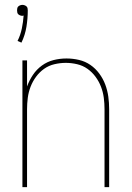

<svg xmlns="http://www.w3.org/2000/svg" viewBox="-20 -768 540 788"><path d="M72 0V-520H91V-413Q100 -438 115 -460.5Q130 -483 152 -499Q174 -515 200 -521.5Q226 -528 253 -528Q279 -528 304.5 -522Q330 -516 351 -501.5Q372 -487 387.5 -466Q403 -445 412 -421Q421 -397 424.5 -371.5Q428 -346 428 -320V0H409V-320Q409 -343 406 -366.5Q403 -390 394.5 -412Q386 -434 372 -453Q358 -472 339 -485.5Q320 -499 296.5 -504.5Q273 -510 250 -510Q227 -510 203.5 -504.5Q180 -499 161 -485.5Q142 -472 128 -453Q114 -434 105.5 -412Q97 -390 94 -366.5Q91 -343 91 -320V0ZM68 -593 52 -600Q64 -624 69.5 -650.5Q75 -677 77 -704Q75 -704 74 -703.5Q73 -703 72 -703Q68 -703 63.5 -704.5Q59 -706 55.5 -709Q52 -712 51 -716.5Q50 -721 50 -726Q50 -730 51 -734.5Q52 -739 55.5 -742Q59 -745 63.5 -746.5Q68 -748 72 -748Q76 -748 80.5 -746.5Q85 -745 88.5 -742Q92 -739 93 -734.5Q94 -730 94 -726Q94 -692 88.5 -658Q83 -624 68 -593Z"/></svg>

Font: Iosevka Term Curly Thin
Style: Regular
Weight: 100
Designer: Belleve Invis
Foundry: Belleve Invis
Version: Version 32.3.0